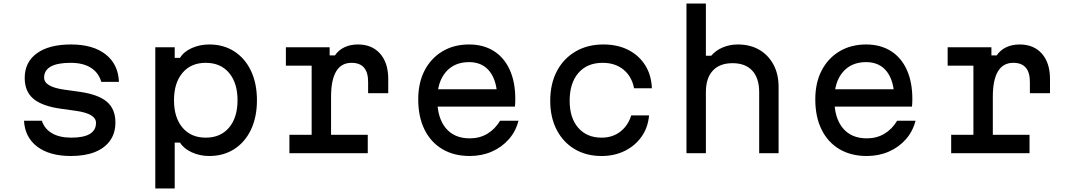

<svg xmlns="http://www.w3.org/2000/svg" viewBox="-20 -868 6040 1088"><path d="M217 -184Q232 -138 274.5 -113Q317 -88 384 -88Q454 -88 489 -109Q524 -130 524 -172Q524 -198 495.5 -215Q467 -232 410 -240L324 -252Q218 -267 169 -308.5Q120 -350 120 -426Q120 -516 189 -566Q258 -616 382 -616Q507 -616 578.5 -560Q650 -504 654 -404H554Q539 -456 495 -484Q451 -512 380 -512Q306 -512 268 -491Q230 -470 230 -428Q230 -402 258.5 -385Q287 -368 344 -360L430 -348Q537 -333 585.5 -291.5Q634 -250 634 -174Q634 -114 604 -71.5Q574 -29 518 -6.5Q462 16 382 16Q261 16 191 -37Q121 -90 116 -184Z M860 200V-600H970V-540H1000Q1021 -575 1066.5 -595.5Q1112 -616 1166 -616Q1247 -616 1308 -576.5Q1369 -537 1402.5 -466Q1436 -395 1436 -300Q1436 -205 1402.5 -134Q1369 -63 1308 -23.5Q1247 16 1166 16Q1112 16 1066.5 -5Q1021 -26 1000 -60H970V200ZM1146 -88Q1230 -88 1278 -145Q1326 -202 1326 -300Q1326 -398 1278 -455Q1230 -512 1146 -512Q1062 -512 1014 -455Q966 -398 966 -300Q966 -202 1014 -145Q1062 -88 1146 -88Z M1600 -600H1848V-554H1878Q1898 -584 1931.5 -600Q1965 -616 2008 -616Q2088 -616 2134 -564Q2180 -512 2180 -420V-340H2066V-404Q2066 -512 1972 -512Q1914 -512 1885 -463.5Q1856 -415 1856 -320V-104H2064V0H1620V-104H1746V-496H1600Z M2435 -362H2835L2798 -305Q2798 -406 2756.5 -461Q2715 -516 2638 -516Q2554 -516 2506 -459.5Q2458 -403 2458 -305Q2458 -200 2506 -142Q2554 -84 2642 -84Q2698 -84 2741.5 -110Q2785 -136 2814 -184H2918Q2903 -124 2863.5 -79Q2824 -34 2767 -9Q2710 16 2642 16Q2552 16 2486.5 -23Q2421 -62 2385.5 -134Q2350 -206 2350 -305Q2350 -399 2386 -468.5Q2422 -538 2487 -577Q2552 -616 2638 -616Q2719 -616 2778 -579Q2837 -542 2868.5 -472.5Q2900 -403 2900 -307Q2900 -296 2899.5 -285.5Q2899 -275 2898 -264H2435Z M3389 16Q3302 16 3236.5 -23Q3171 -62 3134.5 -132.5Q3098 -203 3098 -297Q3098 -393 3135.5 -464.5Q3173 -536 3241 -576Q3309 -616 3399 -616Q3480 -616 3540.5 -585Q3601 -554 3636 -498.5Q3671 -443 3674 -368H3573Q3560 -435 3513 -473.5Q3466 -512 3395 -512Q3307 -512 3257.5 -454.5Q3208 -397 3208 -297Q3208 -200 3256.5 -144Q3305 -88 3389 -88Q3451 -88 3495 -122Q3539 -156 3557 -214H3658Q3652 -145 3615.5 -93.5Q3579 -42 3520.5 -13Q3462 16 3389 16Z M3870 0V-848H3980V-552H4010Q4035 -582 4075 -599Q4115 -616 4161 -616Q4231 -616 4282.5 -586Q4334 -556 4363 -502Q4392 -448 4392 -376V0H4282V-346Q4282 -425 4243 -467.5Q4204 -510 4131 -510Q4058 -510 4019 -467.5Q3980 -425 3980 -346V0Z M4685 -362H5085L5048 -305Q5048 -406 5006.5 -461Q4965 -516 4888 -516Q4804 -516 4756 -459.5Q4708 -403 4708 -305Q4708 -200 4756 -142Q4804 -84 4892 -84Q4948 -84 4991.5 -110Q5035 -136 5064 -184H5168Q5153 -124 5113.5 -79Q5074 -34 5017 -9Q4960 16 4892 16Q4802 16 4736.5 -23Q4671 -62 4635.5 -134Q4600 -206 4600 -305Q4600 -399 4636 -468.5Q4672 -538 4737 -577Q4802 -616 4888 -616Q4969 -616 5028 -579Q5087 -542 5118.5 -472.5Q5150 -403 5150 -307Q5150 -296 5149.5 -285.5Q5149 -275 5148 -264H4685Z M5350 -600H5598V-554H5628Q5648 -584 5681.5 -600Q5715 -616 5758 -616Q5838 -616 5884 -564Q5930 -512 5930 -420V-340H5816V-404Q5816 -512 5722 -512Q5664 -512 5635 -463.5Q5606 -415 5606 -320V-104H5814V0H5370V-104H5496V-496H5350Z"/></svg>

Font: Martian Mono SemiExpanded
Style: Regular
Weight: 400
Width: 6
Monospace: yes
Designer: Roman Shamin
Foundry: Evil Martians
Version: Version 1.000